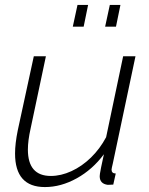

<svg xmlns="http://www.w3.org/2000/svg" viewBox="-20 -748 602 778"><path d="M162 10Q41 10 41 -126Q41 -166 52 -220L117 -520H166L104 -227Q93 -178 93 -142Q93 -35 186 -35Q227 -35 269.5 -54.5Q312 -74 348.5 -109.5Q385 -145 410 -192L479 -520H529L437 -85Q435 -77 433.5 -70Q432 -63 432 -61Q432 -45 449 -45L439 0Q425 1 417 1Q384 -3 384 -34Q384 -38 385 -44.5Q386 -51 389.5 -69Q393 -87 401 -123Q355 -61 291 -25.5Q227 10 162 10ZM275 -640 294 -728H337L319 -640ZM406 -640 425 -728H468L450 -640Z"/></svg>

Font: Raleway Light
Style: Italic
Weight: 300
Italic angle: -12°
Designer: Matt McInerney, Pablo Impallari, Rodrigo Fuenzalida
Foundry: Matt McInerney, Pablo Impallari, Rodrigo Fuenzalida
Version: Version 4.026